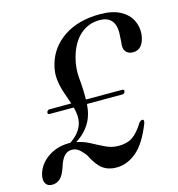

<svg xmlns="http://www.w3.org/2000/svg" viewBox="-138 -802 840 905"><g transform="rotate(-15 282.5 -350.0)"><path d="M-27.5 -52Q-14 -99 30 -129.2Q74 -159.5 133.5 -159.5Q136 -159.5 138.5 -159Q189 -192.5 201.5 -237Q206.5 -256.5 205 -276Q203.5 -295.5 198 -316H80.5Q69.5 -316 72 -326.5Q75 -337.5 86.5 -337.5H191.5Q181.5 -366.5 170.8 -398Q160 -429.5 156 -464Q152 -498.5 163 -537Q184.5 -615 254.5 -662Q324.5 -709 430.5 -709Q490.5 -709 528.5 -688.8Q566.5 -668.5 583 -635.5Q599.5 -602.5 595.5 -564.5Q586 -495 536 -495Q512 -495 500.5 -510.5Q489 -526 494 -555.5L496.5 -600Q497 -642 477.5 -662.2Q458 -682.5 422.5 -682.5Q366.5 -682.5 326.2 -646.5Q286 -610.5 267.5 -543Q253.5 -492 258.8 -440Q264 -388 263 -337.5H440Q451 -337.5 448.5 -326.5Q445.5 -316 434.5 -316H262.5Q260.5 -288 253.5 -264.5Q245 -233.5 223.2 -205.2Q201.5 -177 167 -155.5Q202.5 -148.5 233.2 -131.8Q264 -115 293.8 -100.8Q323.5 -86.5 356.5 -86.5Q398 -86.5 424.5 -104.5Q451 -122.5 477.5 -165Q486.5 -177 495 -176.5Q505.5 -175.5 500 -158.5Q464.5 -67.5 418.8 -29Q373 9.5 320 9.5Q280.5 9.5 253.2 -10.8Q226 -31 200 -83.5Q180 -108.5 166.8 -117.2Q153.5 -126 136.5 -126Q116 -126 100.8 -110.5Q85.5 -95 74 -58Q62 -20.5 45.2 -5.5Q28.5 9.5 6 9.5Q-16.5 9.5 -25.8 -7.2Q-35 -24 -27.5 -52Z"/></g></svg>

Font: Fraunces 144pt S050
Style: Italic
Weight: 400
Italic angle: -16°
Version: Version 1.000; ttfautohint (v1.8.3)